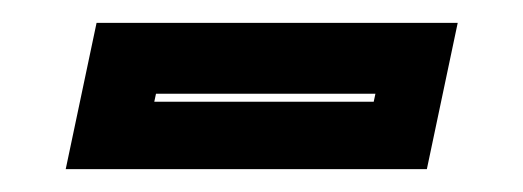

<svg xmlns="http://www.w3.org/2000/svg" viewBox="-20 -386 458 168"><path d="M37.5 -238 64.5 -366H380.5L353.5 -238ZM115 -297H307L308.5 -304H116.5Z"/></svg>

Font: Tourney ExtraBold
Style: Italic
Weight: 800
Italic angle: -12°
Version: Version 1.015